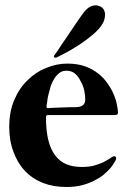

<svg xmlns="http://www.w3.org/2000/svg" viewBox="-20 -708 493 740"><path d="M165 -264.6Q229.5 -264.6 422.9 -264.6Q427.7 -264.6 431.6 -266.6Q434.6 -268.6 434.6 -274.4Q434.6 -285.2 430.7 -303.7Q427.7 -322.3 418.9 -342.8Q410.2 -364.3 395.5 -384.8Q381.8 -406.2 359.4 -423.8Q337.9 -441.4 308.6 -452.1Q278.3 -462.9 239.3 -462.9Q198.2 -462.9 158.2 -446.3Q118.2 -430.7 86.9 -399.4Q54.7 -369.1 35.2 -323.2Q15.6 -278.3 15.6 -218.8Q15.6 -165 32.2 -122.1Q47.9 -79.1 76.2 -48.8Q105.5 -18.6 145.5 -2.9Q185.5 12.7 236.3 12.7Q268.6 12.7 295.9 5.9Q322.3 -1 342.8 -11.7Q364.3 -22.5 378.9 -34.2Q393.6 -46.9 404.3 -58.6Q414.1 -70.3 418.9 -79.1Q424.8 -87.9 425.8 -90.8Q429.7 -98.6 425.8 -103.5Q421.9 -107.4 415 -104.5Q410.2 -102.5 401.4 -95.7Q391.6 -89.8 377 -82Q361.3 -75.2 340.8 -69.3Q321.3 -64.5 294.9 -64.5Q260.7 -64.5 235.4 -75.2Q210 -85.9 192.4 -109.4Q174.8 -132.8 166 -168.9Q157.2 -205.1 157.2 -256.8Q157.2 -264.6 165 -264.6ZM159.2 -297.9Q160.2 -304.7 162.1 -317.4Q163.1 -330.1 167 -344.7Q170.9 -360.4 175.8 -377Q181.6 -392.6 189.5 -405.3Q198.2 -418.9 210 -427.7Q220.7 -435.5 236.3 -435.5Q255.9 -435.5 269.5 -423.8Q283.2 -412.1 291 -394.5Q300.8 -377.9 304.7 -359.4Q308.6 -339.8 308.6 -325.2Q308.6 -309.6 299.8 -302.7Q291 -296.9 283.2 -295.9Q280.3 -295.9 271.5 -294.9Q261.7 -294.9 249 -294.9Q236.3 -293.9 222.7 -293.9Q209 -293 196.3 -293Q183.6 -292 175.8 -292Q167 -291 165 -291Q159.2 -291 159.2 -296.9Q159.2 -296.9 159.2 -297.9ZM189.5 -495.1Q192.4 -499 202.1 -512.7Q210.9 -526.4 222.7 -543.9Q235.4 -561.5 248 -581.1Q261.7 -600.6 272.5 -617.2Q284.2 -633.8 292 -645.5Q299.8 -656.2 300.8 -657.2Q305.7 -665 313.5 -671.9Q320.3 -678.7 328.1 -682.6Q336.9 -686.5 345.7 -687.5Q347.7 -687.5 348.6 -687.5Q356.4 -687.5 365.2 -683.6Q376 -678.7 379.9 -670.9Q384.8 -662.1 384.8 -652.3Q384.8 -651.4 384.8 -650.4Q384.8 -641.6 381.8 -631.8Q378.9 -621.1 373 -613.3Q362.3 -595.7 340.8 -577.1Q319.3 -558.6 293.9 -541Q268.6 -524.4 243.2 -509.8Q216.8 -495.1 197.3 -486.3Q194.3 -485.4 192.4 -485.4Q190.4 -485.4 189.5 -487.3Q187.5 -488.3 187.5 -490.2Q187.5 -492.2 189.5 -495.1Z"/></svg>

Font: Mermaid
Style: Bold
Weight: 400
Designer: Scott Simpson
Version: Version 1.001